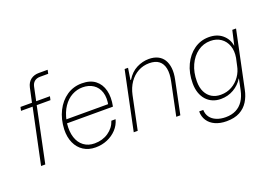

<svg xmlns="http://www.w3.org/2000/svg" viewBox="-120 -1070 2242 1587"><g transform="rotate(-20 1001.0 -276.0)"><path d="M69 0 171 -485H69L76 -517H177L204 -642Q214 -686 243.5 -707.5Q273 -729 314 -729H392L385 -696H314Q283 -696 264 -680.5Q245 -665 239 -636L214 -517H335L328 -485H207L106 0Z M547 10Q486 10 441.5 -18.5Q397 -47 373.5 -98.5Q350 -150 352 -219Q356 -308 391 -377.5Q426 -447 484.5 -487Q543 -527 618 -527Q691 -527 735.5 -492.5Q780 -458 795.5 -397.5Q811 -337 795 -258H391Q383 -187 400 -134.5Q417 -82 456 -53Q495 -24 550 -24Q620 -24 672 -59.5Q724 -95 743 -153H780Q767 -104 733 -67.5Q699 -31 651 -10.5Q603 10 547 10ZM394 -277 381 -291H779L762 -276Q776 -345 760.5 -393.5Q745 -442 706 -468Q667 -494 612 -494Q563 -494 518.5 -470Q474 -446 441.5 -398Q409 -350 394 -277Z M884 0 992 -517H1022L1006 -415H1011Q1047 -474 1099.5 -500.5Q1152 -527 1207 -527Q1252 -527 1285 -511Q1318 -495 1337 -464.5Q1356 -434 1361 -390.5Q1366 -347 1354 -291L1294 0H1258L1318 -288Q1332 -354 1323 -399.5Q1314 -445 1283 -469Q1252 -493 1198 -493Q1145 -493 1100 -468.5Q1055 -444 1024 -399Q993 -354 980 -293L919 0Z M1638 177Q1582 177 1539.5 158Q1497 139 1474 104Q1451 69 1451 23H1487Q1488 60 1507.5 87Q1527 114 1562.5 128.5Q1598 143 1643 143Q1695 143 1733.5 123.5Q1772 104 1797 66.5Q1822 29 1833 -24L1853 -120H1851Q1821 -71 1770 -41.5Q1719 -12 1657 -12Q1617 -12 1584.5 -26Q1552 -40 1528.5 -66.5Q1505 -93 1492.5 -130Q1480 -167 1480 -213Q1480 -304 1513.5 -374.5Q1547 -445 1604.5 -486Q1662 -527 1735 -527Q1807 -527 1853 -488Q1899 -449 1908 -390H1910L1939 -517H1972L1867 -17Q1856 39 1828.5 83Q1801 127 1754.5 152Q1708 177 1638 177ZM1668 -45Q1722 -45 1765.5 -69.5Q1809 -94 1837.5 -135Q1866 -176 1875 -225L1889 -289Q1899 -348 1882.5 -394Q1866 -440 1828 -466.5Q1790 -493 1737 -493Q1674 -493 1624.5 -457Q1575 -421 1546.5 -358.5Q1518 -296 1518 -216Q1518 -161 1537 -123Q1556 -85 1589.5 -65Q1623 -45 1668 -45Z"/></g></svg>

Font: Mona Sans
Style: Italic
Weight: 200
Italic angle: -11.6951°
Designer: Deni Anggara
Foundry: GitHub
Version: Version 2.000